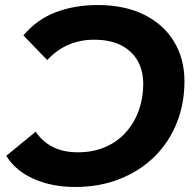

<svg xmlns="http://www.w3.org/2000/svg" viewBox="-20 -732 773 764"><path d="M368 -712Q476 -712 553.5 -673.5Q631 -635 672.5 -566.5Q714 -498 714 -408Q714 -319 683 -242Q652 -165 594.5 -108.5Q537 -52 457 -20Q377 12 279 12Q187 12 114.5 -20Q42 -52 5 -112L122 -208Q149 -168 190.5 -147Q232 -126 290 -126Q350 -126 398 -146.5Q446 -167 480 -204.5Q514 -242 532 -292Q550 -342 550 -398Q550 -451 527.5 -490.5Q505 -530 461.5 -552Q418 -574 354 -574Q301 -574 254 -554.5Q207 -535 168 -493L73 -591Q128 -656 203.5 -684Q279 -712 368 -712Z"/></svg>

Font: Montserrat Thin
Style: Bold Italic
Weight: 700
Italic angle: -11.3°
Version: Version 9.000